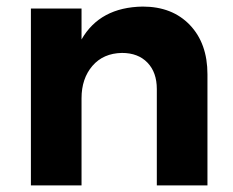

<svg xmlns="http://www.w3.org/2000/svg" viewBox="-20 -564 709 584"><path d="M611 -338V0H457V-293Q457 -344 428.5 -373.5Q400 -403 351 -403Q294 -402 261 -363.5Q228 -325 228 -265V0H74V-538H228V-444Q284 -542 414 -544Q504 -544 557.5 -488Q611 -432 611 -338Z"/></svg>

Font: Argentum Sans SemiBold
Style: Regular
Weight: 600
Designer: Julieta Ulanovsky (Modified by Cristiano Sobral)
Foundry: Julieta Ulanovsky
Version: Version 5.001;November 22, 2018;FontCreator 11.5.0.2425 64-b